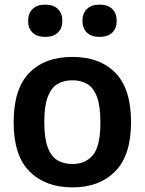

<svg xmlns="http://www.w3.org/2000/svg" viewBox="-20 -800 626 830"><path d="M293 10Q176.5 10 107.8 -58.8Q39 -127.5 39 -271.5Q39 -416 106.5 -485Q174 -554 293 -554Q411.5 -554 479 -485Q546.5 -416 546.5 -272Q546.5 -128.5 478 -59.2Q409.5 10 293 10ZM293 -91Q350 -91 382 -129.8Q414 -168.5 414 -271Q414 -340.5 399.5 -380.2Q385 -420 357.8 -436.5Q330.5 -453 293 -453Q255 -453 228 -436.5Q201 -420 186.2 -380.8Q171.5 -341.5 171.5 -273Q171.5 -203.5 186 -163.8Q200.5 -124 227.8 -107.5Q255 -91 293 -91ZM410.5 -640.5Q375 -640.5 355.8 -659Q336.5 -677.5 336.5 -710Q336.5 -742.5 355.8 -761.2Q375 -780 410.5 -780Q446 -780 465.2 -761.2Q484.5 -742.5 484.5 -710Q484.5 -677.5 465.2 -659Q446 -640.5 410.5 -640.5ZM175.5 -640.5Q140 -640.5 120.8 -659Q101.5 -677.5 101.5 -710Q101.5 -742.5 120.8 -761.2Q140 -780 175.5 -780Q211 -780 230.2 -761.2Q249.5 -742.5 249.5 -710Q249.5 -677.5 230.2 -659Q211 -640.5 175.5 -640.5Z"/></svg>

Font: Encode Sans SmBold
Style: Regular
Weight: 600
Designer: Multiple Designers
Foundry: Impallari Type
Version: Version 3.002; ttfautohint (v1.8.3) -l 8 -r 50 -G 200 -x 14 